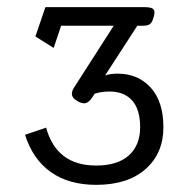

<svg xmlns="http://www.w3.org/2000/svg" viewBox="-20 -920 527 537"><path d="M50 -543 109 -563Q138 -457 249 -457Q309 -457 340.5 -485.5Q372 -514 372 -564Q372 -614 349.5 -639Q327 -664 287 -664Q263 -664 245 -658L234 -642Q225 -631 215 -631Q205 -631 191 -641Q181 -648 181 -658Q181 -667 189 -678L298 -848H151L130 -786L79 -818L107 -900H384Q398 -900 405 -897Q412 -894 412 -885Q412 -879 409 -870Q405 -856 398.5 -852Q392 -848 379 -848H364L274 -709Q289 -714 309 -714Q366 -714 401.5 -675Q437 -636 437 -564Q437 -491 387 -447Q337 -403 249 -403Q173 -403 122.5 -438.5Q72 -474 50 -543Z"/></svg>

Font: Niramit Light
Style: Regular
Weight: 300
Designer: Katatrad Aksorn Co.,Ltd.
Foundry: Cadson Demak Co.,Ltd.
Version: Version 1.000; ttfautohint (v1.6)